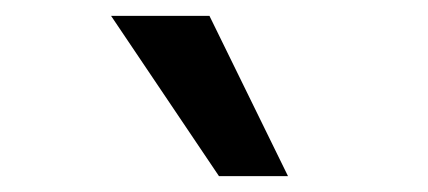

<svg xmlns="http://www.w3.org/2000/svg" viewBox="-20 -778 540 242"><path d="M256 -556 120 -758H244L343 -556Z"/></svg>

Font: Nunito Sans 11pt
Style: Bold Italic
Weight: 700
Italic angle: -9°
Version: Version 3.101;gftools[0.9.27]